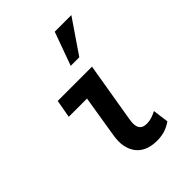

<svg xmlns="http://www.w3.org/2000/svg" viewBox="-232 -924 1050 1050"><g transform="rotate(-45 293.5 -399.0)"><path d="M126 -528.3 107.4 -424.3H248.5L209.5 -184.6Q200.7 -133.8 208.3 -99.1Q215.8 -64.5 233.9 -41Q252 -17.1 281.5 -3.9Q311 9.3 353.5 10.3Q386.7 10.7 415.5 2.2Q444.3 -6.3 471.2 -25.4L459 -117.2Q441.4 -107.9 423.3 -101.8Q405.3 -95.7 384.8 -95.2Q366.2 -95.2 354.7 -100.6Q343.3 -106 337.9 -115.7Q331.5 -125.5 330.1 -140.9Q328.6 -156.2 333 -181.6L391.1 -528.3ZM382.3 -807.6 312 -613.8H378.4L510.7 -807.6Z"/></g></svg>

Font: Roboto Mono SemiBold
Style: Italic
Weight: 600
Italic angle: -10°
Monospace: yes
Designer: Google
Version: Version 3.000